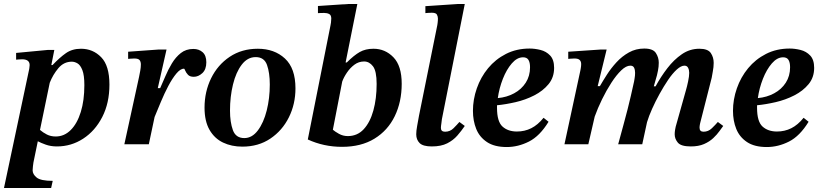

<svg xmlns="http://www.w3.org/2000/svg" viewBox="-21 -725 4120 965"><path d="M265 11Q234 11 209 2Q184 -7 169 -15L147 92Q146 99 144.5 111Q143 123 143 131Q143 151 163.5 167.5Q184 184 244 184L236 220H-1L126 -379Q126 -383 127 -387.5Q128 -392 128 -398Q128 -427 90 -427Q80 -427 70 -426Q60 -425 60 -425V-459L219 -474H252L237 -398H243Q279 -436 310.5 -458Q342 -480 386 -480Q446 -480 487.5 -437.5Q529 -395 529 -300Q529 -207 493 -137Q457 -67 397 -28Q337 11 265 11ZM180 -72Q195 -59 214.5 -49Q234 -39 259 -39Q302 -39 334.5 -71.5Q367 -104 385 -162Q403 -220 403 -297Q403 -347 393 -372.5Q383 -398 368.5 -406.5Q354 -415 340 -415Q300 -415 272.5 -382.5Q245 -350 229 -309Z M727 0H604L678 -339Q681 -353 684 -370Q687 -387 687 -401Q687 -415 680.5 -423Q674 -431 654 -431Q646 -431 634.5 -430Q623 -429 623 -429V-465L775 -476H816L772 -282H784Q796 -308 810 -341.5Q824 -375 843 -406.5Q862 -438 888 -458.5Q914 -479 951 -479Q979 -479 997.5 -462.5Q1016 -446 1016 -412Q1016 -376 996 -357.5Q976 -339 953 -339Q933 -339 923.5 -349.5Q914 -360 910 -370Q906 -380 904 -380Q886 -380 865.5 -355.5Q845 -331 825 -293Q805 -255 787.5 -213Q770 -171 756 -137Z M1197 12Q1143 12 1100 -8.5Q1057 -29 1032 -72.5Q1007 -116 1007 -184Q1007 -264 1040 -331.5Q1073 -399 1133.5 -439.5Q1194 -480 1275 -480Q1358 -480 1411 -431Q1464 -382 1464 -281Q1464 -202 1431 -135.5Q1398 -69 1338 -28.5Q1278 12 1197 12ZM1207 -31Q1246 -31 1275 -69.5Q1304 -108 1319.5 -169.5Q1335 -231 1335 -300Q1335 -359 1321 -398.5Q1307 -438 1264 -438Q1223 -438 1194 -400Q1165 -362 1150 -300.5Q1135 -239 1135 -169Q1135 -111 1149.5 -71Q1164 -31 1207 -31Z M1698 13Q1606 13 1526 -24L1640 -597Q1641 -600 1642.5 -611.5Q1644 -623 1644 -632Q1644 -649 1633.5 -654.5Q1623 -660 1608 -660Q1600 -660 1588.5 -659.5Q1577 -659 1577 -659V-695L1730 -705H1775L1716 -411H1722Q1758 -447 1787 -463.5Q1816 -480 1856 -480Q1915 -480 1956.5 -437Q1998 -394 1998 -304Q1998 -213 1963 -141Q1928 -69 1861 -28Q1794 13 1698 13ZM1727 -41Q1775 -41 1807 -75.5Q1839 -110 1855.5 -169.5Q1872 -229 1872 -303Q1872 -368 1853.5 -392Q1835 -416 1809 -416Q1782 -416 1760.5 -400Q1739 -384 1723 -360.5Q1707 -337 1699 -315L1652 -73Q1662 -64 1682.5 -52.5Q1703 -41 1727 -41Z M2149 11Q2105 11 2088 -6Q2071 -23 2071 -50Q2071 -67 2075.5 -91.5Q2080 -116 2085 -144L2177 -599Q2177 -599 2178.5 -609.5Q2180 -620 2180 -632Q2180 -642 2175 -651.5Q2170 -661 2149 -661Q2136 -661 2126.5 -660Q2117 -659 2117 -659V-694L2281 -705H2315L2200 -126Q2200 -122 2197.5 -106Q2195 -90 2195 -82Q2195 -63 2216 -63Q2241 -63 2258.5 -80.5Q2276 -98 2288 -112L2315 -92Q2298 -67 2277.5 -43.5Q2257 -20 2226.5 -4.5Q2196 11 2149 11Z M2526 14Q2464 14 2426.5 -11Q2389 -36 2372.5 -77Q2356 -118 2356 -168Q2356 -225 2375.5 -281Q2395 -337 2432 -382Q2469 -427 2522 -454Q2575 -481 2641 -481Q2667 -481 2695.5 -474Q2724 -467 2744 -446Q2764 -425 2764 -384Q2764 -336 2736 -302Q2708 -268 2664 -245.5Q2620 -223 2570 -211.5Q2520 -200 2477 -196Q2477 -190 2477 -183Q2477 -114 2504.5 -89Q2532 -64 2577 -64Q2616 -64 2649 -80.5Q2682 -97 2711 -133L2736 -113Q2692 -41 2637.5 -13.5Q2583 14 2526 14ZM2481 -232Q2526 -236 2563 -256Q2600 -276 2621.5 -309.5Q2643 -343 2643 -387Q2643 -411 2635 -424Q2627 -437 2608 -437Q2578 -437 2551.5 -406.5Q2525 -376 2506.5 -329Q2488 -282 2481 -232Z M3451 11Q3402 11 3386 -8Q3370 -27 3370 -50Q3370 -61 3372 -72.5Q3374 -84 3375 -88L3427 -273Q3432 -290 3437.5 -316Q3443 -342 3443 -359Q3443 -373 3437.5 -384Q3432 -395 3419 -395Q3402 -395 3380.5 -375.5Q3359 -356 3337 -323.5Q3315 -291 3294 -253Q3273 -215 3256.5 -178Q3240 -141 3231 -111L3207 0H3086Q3102 -59 3113.5 -101Q3125 -143 3133.5 -176.5Q3142 -210 3149.5 -242.5Q3157 -275 3166 -316Q3166 -317 3168.5 -331Q3171 -345 3171 -359Q3171 -374 3166 -384.5Q3161 -395 3147 -395Q3126 -395 3101.5 -371.5Q3077 -348 3052 -309.5Q3027 -271 3005 -226Q2983 -181 2968 -139L2936 0H2816L2896 -371Q2896 -371 2898 -382Q2900 -393 2900 -403Q2900 -416 2892.5 -423.5Q2885 -431 2866 -431Q2858 -431 2846.5 -430Q2835 -429 2835 -429V-465L2997 -476H3028L2983 -292H2994Q3009 -318 3029.5 -350Q3050 -382 3077.5 -412Q3105 -442 3140 -461.5Q3175 -481 3217 -481Q3261 -481 3275.5 -458.5Q3290 -436 3290 -410Q3290 -390 3286 -370Q3282 -350 3281 -347L3265 -291H3274Q3300 -339 3333 -382Q3366 -425 3406 -452.5Q3446 -480 3494 -480Q3537 -480 3551.5 -458.5Q3566 -437 3566 -409Q3566 -388 3561.5 -365Q3557 -342 3556 -334L3498 -106Q3498 -106 3496.5 -98.5Q3495 -91 3495 -83Q3495 -63 3515 -63Q3539 -63 3557 -80.5Q3575 -98 3587 -112L3614 -92Q3607 -83 3595 -66Q3583 -49 3564 -31Q3545 -13 3517.5 -1Q3490 11 3451 11Z M3833 14Q3771 14 3733.5 -11Q3696 -36 3679.5 -77Q3663 -118 3663 -168Q3663 -225 3682.5 -281Q3702 -337 3739 -382Q3776 -427 3829 -454Q3882 -481 3948 -481Q3974 -481 4002.5 -474Q4031 -467 4051 -446Q4071 -425 4071 -384Q4071 -336 4043 -302Q4015 -268 3971 -245.5Q3927 -223 3877 -211.5Q3827 -200 3784 -196Q3784 -190 3784 -183Q3784 -114 3811.5 -89Q3839 -64 3884 -64Q3923 -64 3956 -80.5Q3989 -97 4018 -133L4043 -113Q3999 -41 3944.5 -13.5Q3890 14 3833 14ZM3788 -232Q3833 -236 3870 -256Q3907 -276 3928.5 -309.5Q3950 -343 3950 -387Q3950 -411 3942 -424Q3934 -437 3915 -437Q3885 -437 3858.5 -406.5Q3832 -376 3813.5 -329Q3795 -282 3788 -232Z"/></svg>

Font: STIX Two Text SemiBold
Style: Italic
Weight: 600
Italic angle: -12°
Designer: Ross Mills, John Hudson & Paul Hanslow, Tiro Typeworks Ltd; with prior portions MicroPress Inc. and Coen Hoffman, Elsevi
Foundry: Tiro Typeworks Ltd
Version: Version 2.13 b171